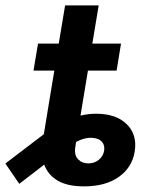

<svg xmlns="http://www.w3.org/2000/svg" viewBox="-89 -676 554 706"><path d="M220.2 9.3Q157.7 9.3 122.1 -12.5Q86.4 -34.2 73.7 -70.8L-18.1 0L-69.3 -74.7L72.3 -182.6L74.2 -194.8L82 -242.2L92.3 -305.2L110.8 -416.5H34.2L50.8 -515.6H127L150.4 -656.2H273.9L250.5 -515.6H356L339.8 -416.5H234.4L207 -251Q236.3 -257.8 264.2 -257.8Q338.4 -257.8 377.4 -219Q416.5 -180.2 406.2 -118.2Q396.5 -59.6 347.4 -25.1Q298.3 9.3 220.2 9.3ZM190.9 -154.3 188 -136.2Q183.1 -106 197.8 -90.6Q212.4 -75.2 235.8 -75.2Q257.8 -75.2 273.9 -88.1Q290 -101.1 293.9 -121.6Q296.9 -141.1 286.6 -153.8Q276.4 -166.5 253.4 -168.9Q225.1 -171.9 190.9 -154.3Z"/></svg>

Font: Inter Display SemiBold
Style: Italic
Weight: 600
Italic angle: -9.39999°
Designer: Rasmus Andersson
Foundry: rsms
Version: Version 4.000;git-a52131595